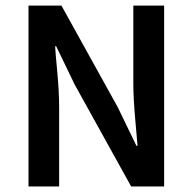

<svg xmlns="http://www.w3.org/2000/svg" viewBox="-20 -674 696 694"><path d="M83 0V-653.8H202.1L405.8 -286.1L473.1 -147H477.1Q475.6 -164.1 468.8 -242.7Q461.9 -321.3 461.9 -370.1V-653.8H573.2V0H454.1L250 -368.2L183.1 -506.8H179.2Q180.2 -486.8 187 -414.1Q193.8 -341.3 193.8 -286.1V0Z"/></svg>

Font: SourceSansPro-Semibold
Style: Regular
Weight: 600
Designer: Paul D. Hunt
Foundry: Adobe Systems Incorporated
Version: Version 2.020;PS 2.0;hotconv 1.0.86;makeotf.lib2.5.63406